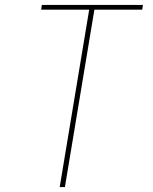

<svg xmlns="http://www.w3.org/2000/svg" viewBox="-20 -755 616 775"><path d="M221 0H242L361 -716H554L557 -735H149L146 -716H340Z"/></svg>

Font: Iosevka Sparkle Thin
Style: Italic
Weight: 100
Italic angle: -9°
Designer: Belleve Invis
Foundry: Belleve Invis
Version: Version 4.5.0; ttfautohint (v1.8.3)